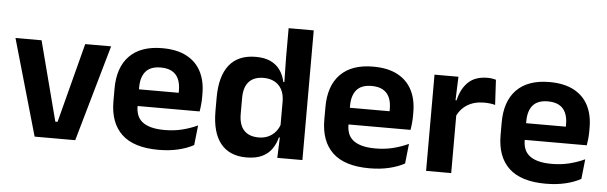

<svg xmlns="http://www.w3.org/2000/svg" viewBox="-45 -812 3083 975"><g transform="rotate(5 1496.0 -324.5)"><path d="M263.5 -85 369 -490.5H501L361 0H154L13.5 -490.5H146.5L252 -85Z M786 12Q660 12 598.5 -46Q537 -104 537 -214V-278Q537 -387 594.5 -445.5Q652 -504 761.5 -504Q835.5 -504 885 -478Q934.5 -452 959.2 -404.2Q984 -356.5 984 -290V-272.5Q984 -254.5 982.2 -235.8Q980.5 -217 977.5 -200.5H861.5Q863 -228 863.2 -252.8Q863.5 -277.5 863.5 -297.5Q863.5 -332 852.5 -356.2Q841.5 -380.5 819 -393Q796.5 -405.5 761.5 -405.5Q710 -405.5 685.5 -377Q661 -348.5 661 -296V-250.5L661.5 -236V-197.5Q661.5 -174.5 668.8 -155Q676 -135.5 693 -121.2Q710 -107 738.2 -99Q766.5 -91 809 -91Q855 -91 896.8 -101.2Q938.5 -111.5 976 -129L965 -28Q931.5 -9.5 886.2 1.2Q841 12 786 12ZM605 -200.5V-285.5H951.5V-200.5Z M1234 11.5Q1147.5 11.5 1102.5 -44.5Q1057.5 -100.5 1057.5 -209.5V-277Q1057.5 -387.5 1103 -444.5Q1148.5 -501.5 1238.5 -501.5Q1282.5 -501.5 1312.8 -487.5Q1343 -473.5 1361.8 -447.5Q1380.5 -421.5 1388 -386.5H1425.5L1393 -291.5Q1392 -326 1378.8 -349.8Q1365.5 -373.5 1342 -386Q1318.5 -398.5 1286.5 -398.5Q1238 -398.5 1212.2 -370.5Q1186.5 -342.5 1186.5 -287V-206Q1186.5 -151 1212.2 -123Q1238 -95 1287.5 -95Q1315.5 -95 1337.5 -105.5Q1359.5 -116 1374.2 -134.2Q1389 -152.5 1395.5 -175.5L1426 -104H1390Q1382 -72 1364 -45.8Q1346 -19.5 1314.5 -4Q1283 11.5 1234 11.5ZM1391 0 1395.5 -120 1393 -148.5V-349L1393.5 -369.5L1391 -510V-661H1519V0Z M1861 12Q1735 12 1673.5 -46Q1612 -104 1612 -214V-278Q1612 -387 1669.5 -445.5Q1727 -504 1836.5 -504Q1910.5 -504 1960 -478Q2009.5 -452 2034.2 -404.2Q2059 -356.5 2059 -290V-272.5Q2059 -254.5 2057.2 -235.8Q2055.5 -217 2052.5 -200.5H1936.5Q1938 -228 1938.2 -252.8Q1938.5 -277.5 1938.5 -297.5Q1938.5 -332 1927.5 -356.2Q1916.5 -380.5 1894 -393Q1871.5 -405.5 1836.5 -405.5Q1785 -405.5 1760.5 -377Q1736 -348.5 1736 -296V-250.5L1736.5 -236V-197.5Q1736.5 -174.5 1743.8 -155Q1751 -135.5 1768 -121.2Q1785 -107 1813.2 -99Q1841.5 -91 1884 -91Q1930 -91 1971.8 -101.2Q2013.5 -111.5 2051 -129L2040 -28Q2006.5 -9.5 1961.2 1.2Q1916 12 1861 12ZM1680 -200.5V-285.5H2026.5V-200.5Z M2274 -285 2241.5 -370.5H2272.5Q2286 -430 2321.5 -464Q2357 -498 2420 -498Q2433 -498 2443.5 -496.2Q2454 -494.5 2462.5 -492L2469.5 -364Q2458.5 -367.5 2444 -369.2Q2429.5 -371 2413.5 -371Q2362.5 -371 2326.8 -348.5Q2291 -326 2274 -285ZM2149.5 0V-490.5H2271.5L2266 -340L2277.5 -335.5V0Z M2759.5 12Q2633.5 12 2572 -46Q2510.5 -104 2510.5 -214V-278Q2510.5 -387 2568 -445.5Q2625.5 -504 2735 -504Q2809 -504 2858.5 -478Q2908 -452 2932.8 -404.2Q2957.5 -356.5 2957.5 -290V-272.5Q2957.5 -254.5 2955.8 -235.8Q2954 -217 2951 -200.5H2835Q2836.5 -228 2836.8 -252.8Q2837 -277.5 2837 -297.5Q2837 -332 2826 -356.2Q2815 -380.5 2792.5 -393Q2770 -405.5 2735 -405.5Q2683.5 -405.5 2659 -377Q2634.5 -348.5 2634.5 -296V-250.5L2635 -236V-197.5Q2635 -174.5 2642.2 -155Q2649.5 -135.5 2666.5 -121.2Q2683.5 -107 2711.8 -99Q2740 -91 2782.5 -91Q2828.5 -91 2870.2 -101.2Q2912 -111.5 2949.5 -129L2938.5 -28Q2905 -9.5 2859.8 1.2Q2814.5 12 2759.5 12ZM2578.5 -200.5V-285.5H2925V-200.5Z"/></g></svg>

Font: Anek Telugu Medium SemiBold
Style: Regular
Weight: 600
Version: Version 1.003